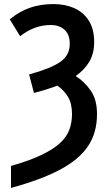

<svg xmlns="http://www.w3.org/2000/svg" viewBox="-20 -744 538 944"><path d="M34 72Q125 46 183.5 18Q242 -10 275 -40.5Q308 -71 321 -106.5Q334 -142 334 -183Q334 -235 314.5 -267.5Q295 -300 262 -323Q236 -313 207 -304Q178 -295 147 -287L123 -378Q229 -407 276 -439.5Q323 -472 323 -528Q323 -575 297 -598Q271 -621 229 -621Q149 -621 79 -566L28 -649Q77 -689 129 -706.5Q181 -724 243 -724Q299 -724 344 -704.5Q389 -685 416 -643.5Q443 -602 443 -537Q443 -481 419 -440.5Q395 -400 352 -370Q394 -344 425.5 -299.5Q457 -255 457 -183Q457 -91 412.5 -25Q368 41 274.5 90.5Q181 140 34 180Z"/></svg>

Font: Noto Sans Condensed SemiBold
Style: Regular
Weight: 600
Width: 3
Designer: Monotype Design Team
Foundry: Monotype Imaging Inc.
Version: Version 2.013; ttfautohint (v1.8.4.7-5d5b)